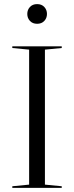

<svg xmlns="http://www.w3.org/2000/svg" viewBox="-20 -916 361 936"><path d="M40 -682V-690H281V-682L199 -674V-16L281 -8V0H40V-8L122 -16V-674ZM113 -848Q113 -868 126 -882Q139 -896 161 -896Q183 -896 196 -882Q209 -868 209 -848Q209 -828 196 -814Q183 -800 161 -800Q139 -800 126 -814Q113 -828 113 -848Z"/></svg>

Font: Libre Caslon Display
Style: Regular
Weight: 400
Designer: Pablo Impallari, Rodrigo Fuenzalida
Foundry: Pablo Impallari, Rodrigo Fuenzalida
Version: Version 1.002; ttfautohint (v1.5)